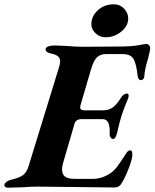

<svg xmlns="http://www.w3.org/2000/svg" viewBox="-75 -866 717 891"><path d="M-54 -10Q-53 -16 -45.5 -22Q-38 -28 -26 -31Q15 -41 32 -53.5Q49 -66 58 -96L198 -551Q204 -569 204 -581Q204 -597 193 -605.5Q182 -614 156 -619Q134 -625 137 -640Q143 -655 179 -655L228 -653Q278 -649 304 -649L469 -650Q535 -650 566.5 -656Q598 -662 604 -662Q611 -662 616.5 -656.5Q622 -651 622 -642Q622 -634 612 -594Q596 -542 595 -514Q595 -505 590 -499.5Q585 -494 579 -494Q574 -494 569.5 -498.5Q565 -503 564 -512Q558 -570 544.5 -592.5Q531 -615 494 -615H416Q390 -615 374.5 -599.5Q359 -584 347 -543L299 -379Q297 -371 297 -368Q297 -354 317 -354H408Q433 -355 451 -369.5Q469 -384 486 -412Q491 -421 499 -426.5Q507 -432 514 -432Q522 -432 522 -421Q522 -416 519 -408Q496 -353 489 -329Q480 -301 468 -248Q461 -221 450 -221Q443 -221 438 -228.5Q433 -236 434 -246Q437 -313 402 -313H302Q276 -313 270 -289L219 -114Q213 -95 213 -80Q213 -57 227 -46.5Q241 -36 270 -36H357Q398 -36 437 -62Q455 -74 469.5 -93.5Q484 -113 511 -155Q515 -161 519 -164.5Q523 -168 529 -168Q535 -168 537 -163Q539 -158 539 -145Q539 -128 521 -81.5Q503 -35 485 -9Q475 4 456 4L367 3Q130 0 102 0Q70 0 32 3Q-18 5 -38 5Q-47 5 -51.5 0.5Q-56 -4 -54 -10ZM349 -753Q349 -791 379 -818.5Q409 -846 454 -846Q482 -846 501 -826Q520 -806 520 -780Q520 -746 488 -719.5Q456 -693 415 -693Q388 -693 368.5 -711.5Q349 -730 349 -753Z"/></svg>

Font: EB Garamond
Style: Bold Italic
Weight: 700
Italic angle: -17.2°
Designer: Georg Duffner and Octavio Pardo
Foundry: Georg Duffner
Version: Version 1.000